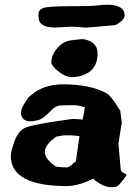

<svg xmlns="http://www.w3.org/2000/svg" viewBox="-20 -784 580 809"><path d="M430.7 -764.2Q504.9 -764.2 505.4 -718.8Q505.4 -706.5 488 -692.4Q470.7 -678.2 461.4 -677.7L342.8 -667.5L284.2 -671.9L212.9 -668H212.4Q146.5 -668 143.1 -706.5Q142.1 -713.4 142.1 -727.1Q142.1 -740.7 159.9 -749.3Q177.7 -757.8 271.5 -757.8Q365.2 -757.8 390.1 -761Q415 -764.2 430.7 -764.2ZM351.6 -613.8Q391.1 -599.6 391.1 -558.1Q391.1 -488.8 329.6 -467.3Q306.6 -459 283.2 -459Q259.8 -459 236.3 -475.6Q196.3 -503.9 196.3 -523.2Q196.3 -542.5 207.5 -561.5Q235.8 -609.4 280.8 -614.3Q298.3 -616.2 306.2 -617.2Q319.8 -619.1 328.1 -619.1Q336.4 -619.1 351.6 -613.8ZM314.9 -210.4Q284.2 -213.9 275.9 -213.9H248.5L216.8 -208Q168.9 -174.3 168.9 -144.3Q168.9 -114.3 215.3 -82Q242.7 -78.6 256.8 -78.6Q266.1 -78.6 269 -80.6Q276.4 -84.5 281.2 -88.9Q291.5 -98.1 299.8 -105Q307.1 -158.2 314.9 -210.4ZM328.1 -280.3Q334 -308.1 337.4 -332Q309.6 -340.8 292 -340.8H266.6L229.5 -339.4Q210 -334 198.7 -321.8Q162.1 -282.7 140.6 -277.8Q118.7 -272.9 107.9 -272.9Q79.1 -272.9 70.3 -295.9Q68.4 -301.3 68.4 -305.7Q68.4 -323.7 78.1 -339.8Q87.9 -355.5 91.8 -362.3Q98.1 -373 103.8 -377.4Q109.4 -381.8 112.3 -384.3Q165.5 -428.7 245.6 -428.7Q361.3 -428.7 429.7 -390.6Q447.3 -381.8 486.3 -317.9L486.8 -316.9L493.2 -267.1L479 -179.2L488.8 -67.9Q489.3 -64 495.6 -58.1L514.6 -47.4Q484.9 -5.4 475.3 -0.2Q465.8 4.9 453.1 4.9H452.1Q426.3 4.9 403.1 -9Q379.9 -22.9 377.4 -26.4Q375 -29.8 373.5 -31.7Q310.1 0 261.7 0Q26.4 0 25.4 -126.5Q25.4 -143.6 40.8 -188Q56.2 -232.4 87.6 -246.3Q119.1 -260.3 287.6 -283.2Z"/></svg>

Font: Drukaatie burti
Style: Heavy
Weight: 800
Version: Version 0.14